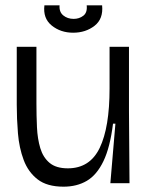

<svg xmlns="http://www.w3.org/2000/svg" viewBox="-20 -689 555 722"><path d="M219 13Q157 13 121.5 -14.5Q86 -42 69 -87.5Q52 -133 47.5 -187.5Q43 -242 43 -295V-513H117V-300Q117 -254 119 -210.5Q121 -167 131.5 -132Q142 -97 166.5 -76.5Q191 -56 235 -56Q318 -56 355 -133Q392 -210 392 -356V-513H465V-271L467 0H395L414 -224H405Q394 -135 369 -83Q344 -31 306.5 -9Q269 13 219 13ZM147 -669H204Q202 -644 218 -631Q234 -618 257 -618Q278 -618 293.5 -630Q309 -642 306 -669H364Q369 -618 335.5 -592Q302 -566 255 -566Q208 -566 174.5 -593Q141 -620 147 -669Z"/></svg>

Font: Bricolage Grotesque 48pt Light
Style: Regular
Weight: 300
Designer: Mathieu Triay
Foundry: Atelier Triay
Version: Version 1.000; ttfautohint (v1.8.4.7-5d5b);gftools[0.9.32]